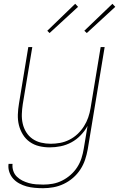

<svg xmlns="http://www.w3.org/2000/svg" viewBox="-20 -768 640 1011"><path d="M207 223Q185 223 162.5 221Q140 219 120 213.5Q100 208 81.5 198Q63 188 49.5 173Q36 158 29 137.5Q22 117 25 95H46Q44 114 50 132Q56 150 69 162.5Q82 175 98 183Q114 191 132 196Q150 201 169.5 202.5Q189 204 208 204Q233 204 258 199.5Q283 195 307 183Q331 171 351.5 153Q372 135 386.5 112.5Q401 90 409 65Q417 40 421 15L441 -105Q427 -79 405 -56Q383 -33 356 -18.5Q329 -4 300 2Q271 8 242 8Q213 8 186 1.5Q159 -5 137 -20.5Q115 -36 100.5 -59.5Q86 -83 79.5 -109.5Q73 -136 74 -165Q75 -194 80 -223L129 -520H150L100 -220Q96 -194 95 -168Q94 -142 99.5 -117.5Q105 -93 118 -72Q131 -51 151 -37Q171 -23 196 -17Q221 -11 247 -11Q271 -11 296 -15.5Q321 -20 345 -32Q369 -44 388.5 -62.5Q408 -81 422 -103Q436 -125 444.5 -149.5Q453 -174 457 -199L510 -520H531L442 18Q437 46 428 73Q419 100 403 124.5Q387 149 364.5 168.5Q342 188 315.5 200.5Q289 213 261.5 218Q234 223 207 223ZM437 -594 424 -606 572 -748 587 -732ZM241 -594 229 -606 376 -748 391 -732Z"/></svg>

Font: Iosevka Thin Extended
Style: Italic
Weight: 100
Width: 7
Italic angle: -9°
Monospace: yes
Designer: Belleve Invis
Foundry: Belleve Invis
Version: Version 32.5.0; ttfautohint (v1.8.4)